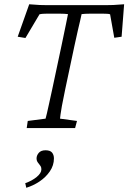

<svg xmlns="http://www.w3.org/2000/svg" viewBox="-20 -597 599 895"><path d="M558.6 -577.1 546.9 -425.8 512.7 -420.9 493.2 -530.3Q489.3 -532.2 479.5 -532.7Q469.7 -533.2 462.9 -533.2H425.8Q416 -533.2 396.5 -533.2Q377 -533.2 360.4 -531.2Q358.4 -519.5 354 -502.4Q349.6 -485.4 343.3 -457Q336.9 -428.7 327.1 -383.8L284.2 -181.6Q273.4 -130.9 268.6 -103.5Q263.7 -76.2 262.2 -64Q260.7 -51.8 259.8 -43.9L338.9 -33.2L330.1 0H104.5L109.4 -33.2L192.4 -43.9Q195.3 -53.7 198.7 -68.8Q202.1 -84 208 -110.4Q213.9 -136.7 223.6 -181.6L266.6 -383.8Q280.3 -450.2 287.6 -484.9Q294.9 -519.5 296.9 -531.2Q281.2 -533.2 262.2 -533.2Q243.2 -533.2 232.4 -533.2H195.3Q188.5 -533.2 180.2 -532.7Q171.9 -532.2 164.1 -530.3L98.6 -419.9L62.5 -425.8L116.2 -577.1Q131.8 -576.2 143.1 -575.2Q154.3 -574.2 165 -573.7Q175.8 -573.2 189.5 -573.2H483.4Q498 -573.2 508.3 -573.7Q518.6 -574.2 530.3 -575.2Q542 -576.2 558.6 -577.1ZM102.5 278.3 97.7 256.8Q128.9 246.1 150.9 228Q172.9 210 172.9 192.4Q172.9 183.6 169.4 177.7Q166 171.9 161.6 167Q157.2 162.1 153.8 156.2Q150.4 150.4 150.4 141.6Q150.4 127.9 160.6 115.7Q170.9 103.5 192.4 103.5Q213.9 103.5 222.7 114.3Q231.4 125 231.4 141.6Q231.4 173.8 212.4 201.7Q193.4 229.5 164.1 249Q134.8 268.6 102.5 278.3Z"/></svg>

Font: Crimson Pro ExtraLight
Style: Italic
Weight: 250
Italic angle: -12°
Designer: Jacques Le Bailly
Foundry: Baron von Fonthausen
Version: Version 1.003